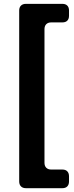

<svg xmlns="http://www.w3.org/2000/svg" viewBox="-20 -818 385 1001"><path d="M80.1 -763.2Q80.1 -779.8 89.4 -788.8Q98.6 -797.9 115.2 -797.9H305.2Q321.8 -797.9 330.8 -788.8Q339.8 -779.8 339.8 -763.2V-735.8Q339.8 -719.2 330.8 -710.2Q321.8 -701.2 305.2 -701.2H247.1Q230.5 -701.2 221.2 -691.9Q211.9 -682.6 211.9 -666V30.8Q211.9 47.4 221.2 56.6Q230.5 65.9 247.1 65.9H305.2Q321.8 65.9 330.8 75.2Q339.8 84.5 339.8 101.1V127.9Q339.8 144.5 330.8 153.8Q321.8 163.1 305.2 163.1H115.2Q98.6 163.1 89.4 153.8Q80.1 144.5 80.1 127.9Z"/></svg>

Font: Jellee Roman
Style: Bold
Weight: 700
Designer: Alfredo Marco Pradil
Foundry: Alfredo Marco Pradil and JAM Design
Version: Version 1.000